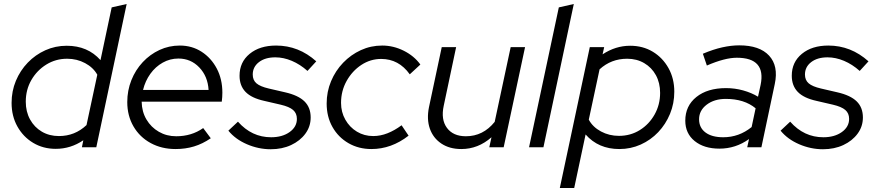

<svg xmlns="http://www.w3.org/2000/svg" viewBox="-20 -737 4378 961"><path d="M259 8Q196 8 146 -22Q96 -52 67 -104Q38 -156 38 -222Q38 -281 59.5 -332.5Q81 -384 119 -423.5Q157 -463 207 -485.5Q257 -508 314 -508Q419 -508 483 -436L539 -700L614 -717L462 0H390L397 -35Q334 8 259 8ZM275 -56Q355 -56 413 -111L467 -363Q447 -399 406 -421Q365 -443 316 -443Q259 -443 212 -414Q165 -385 137 -336.5Q109 -288 109 -228Q109 -178 130.5 -139Q152 -100 189.5 -78Q227 -56 275 -56Z M859 9Q789 9 734 -21Q679 -51 648 -104.5Q617 -158 617 -226Q617 -284 637.5 -335.5Q658 -387 694.5 -426Q731 -465 778.5 -487Q826 -509 880 -509Q941 -509 989 -478Q1037 -447 1065 -394Q1093 -341 1093 -273Q1093 -252 1090 -228H689Q690 -178 713 -139Q736 -100 775 -77.5Q814 -55 862 -55Q939 -55 997 -96L1035 -45Q994 -17 951 -4Q908 9 859 9ZM696 -287H1024Q1020 -355 977.5 -399.5Q935 -444 873 -444Q831 -444 794.5 -423.5Q758 -403 732.5 -367.5Q707 -332 696 -287Z M1335 10Q1274 10 1216 -15Q1158 -40 1123 -83L1171 -128Q1240 -50 1337 -50Q1393 -50 1429.5 -76Q1466 -102 1466 -142Q1466 -170 1447 -186.5Q1428 -203 1385 -213L1303 -232Q1239 -246 1209 -277Q1179 -308 1179 -358Q1179 -426 1229.5 -467.5Q1280 -509 1362 -509Q1475 -509 1563 -430L1519 -382Q1482 -415 1440.5 -432.5Q1399 -450 1358 -450Q1307 -450 1276 -426Q1245 -402 1245 -364Q1245 -336 1263.5 -320Q1282 -304 1325 -294L1407 -275Q1473 -260 1504 -229.5Q1535 -199 1535 -149Q1535 -104 1508.5 -68Q1482 -32 1437 -11Q1392 10 1335 10Z M1839 9Q1775 9 1724 -20.5Q1673 -50 1644 -101.5Q1615 -153 1615 -219Q1615 -278 1637 -330.5Q1659 -383 1697.5 -423Q1736 -463 1786 -486Q1836 -509 1893 -509Q1949 -509 2001 -483Q2053 -457 2084 -414L2031 -365Q1976 -442 1888 -442Q1834 -442 1788.5 -412Q1743 -382 1715 -332Q1687 -282 1687 -222Q1687 -176 1708.5 -138Q1730 -100 1766.5 -78Q1803 -56 1848 -56Q1884 -56 1919.5 -70Q1955 -84 1990 -110L2025 -58Q1939 9 1839 9Z M2289 9Q2230 9 2189 -18.5Q2148 -46 2131.5 -93Q2115 -140 2127 -200L2191 -501H2263L2201 -208Q2186 -139 2217 -97Q2248 -55 2312 -55Q2398 -55 2456 -127L2536 -501H2608L2501 0H2429L2440 -50Q2373 9 2289 9Z M2628 0 2777 -700 2852 -717 2700 0Z M2782 204 2932 -501H3004L2996 -465Q3061 -508 3134 -508Q3198 -508 3247.5 -478Q3297 -448 3326 -396Q3355 -344 3355 -278Q3355 -219 3333.5 -167Q3312 -115 3274.5 -75.5Q3237 -36 3187 -13.5Q3137 9 3080 9Q2975 9 2911 -64L2854 204ZM3078 -57Q3136 -57 3182.5 -86Q3229 -115 3256.5 -164Q3284 -213 3284 -272Q3284 -322 3263 -360.5Q3242 -399 3204.5 -421Q3167 -443 3119 -443Q3039 -443 2981 -390L2927 -138Q2947 -101 2988 -79Q3029 -57 3078 -57Z M3581 7Q3504 7 3457 -31Q3410 -69 3410 -133Q3410 -207 3465.5 -251.5Q3521 -296 3614 -296Q3658 -296 3699.5 -284.5Q3741 -273 3774 -253L3787 -312Q3815 -448 3668 -448Q3608 -448 3518 -409L3498 -468Q3550 -490 3595 -500Q3640 -510 3680 -510Q3782 -510 3829.5 -458.5Q3877 -407 3858 -317L3791 0H3720L3729 -41Q3662 7 3581 7ZM3600 -50Q3679 -50 3742 -101L3762 -195Q3705 -242 3613 -242Q3555 -242 3517 -213Q3479 -184 3479 -140Q3479 -98 3511 -74Q3543 -50 3600 -50Z M4099 10Q4038 10 3980 -15Q3922 -40 3887 -83L3935 -128Q4004 -50 4101 -50Q4157 -50 4193.5 -76Q4230 -102 4230 -142Q4230 -170 4211 -186.5Q4192 -203 4149 -213L4067 -232Q4003 -246 3973 -277Q3943 -308 3943 -358Q3943 -426 3993.5 -467.5Q4044 -509 4126 -509Q4239 -509 4327 -430L4283 -382Q4246 -415 4204.5 -432.5Q4163 -450 4122 -450Q4071 -450 4040 -426Q4009 -402 4009 -364Q4009 -336 4027.5 -320Q4046 -304 4089 -294L4171 -275Q4237 -260 4268 -229.5Q4299 -199 4299 -149Q4299 -104 4272.5 -68Q4246 -32 4201 -11Q4156 10 4099 10Z"/></svg>

Font: Red Hat Display
Style: Italic
Weight: 400
Italic angle: -12°
Designer: Pentagram, MCKL
Foundry: Pentagram, MCKL
Version: Version 1.023; ttfautohint (v1.8.3)